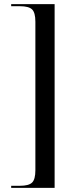

<svg xmlns="http://www.w3.org/2000/svg" viewBox="-20 -780 377 928"><path d="M34 128V118H76Q119 118 135 102.5Q151 87 151 43V-675Q151 -719 135 -734.5Q119 -750 76 -750H34V-760H244V128Z"/></svg>

Font: Noto Serif Display SemiCondensed
Style: Regular
Weight: 400
Width: 4
Designer: Monotype Design Team
Foundry: Monotype Imaging Inc.
Version: Version 2.009